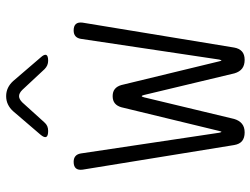

<svg xmlns="http://www.w3.org/2000/svg" viewBox="-118 -708 835 640"><g transform="rotate(-90 300.0 -387.5)"><path d="M179 10Q161 10 150.5 1.5Q140 -7 137 -25L55 -530Q53 -545 59.5 -552.5Q66 -560 81 -560Q93 -560 100 -554Q107 -548 109 -536L178 -75Q180 -67 181 -67Q182 -67 184 -75L263 -401Q267 -415 276 -422.5Q285 -430 300 -430Q315 -430 324 -422.5Q333 -415 337 -401L416 -75Q418 -67 419 -67Q420 -67 422 -75L491 -536Q493 -548 500 -554Q507 -560 519 -560Q534 -560 540.5 -552.5Q547 -545 545 -530L462 -25Q459 -8 449 1Q439 10 421 10Q403 10 392 1.5Q381 -7 376 -24L304 -325Q302 -333 300 -333Q298 -333 296 -325L224 -25Q219 -8 208 1Q197 10 179 10ZM184 -645Q167 -645 164 -651.5Q161 -658 172 -671L250 -762Q260 -773 272.5 -779Q285 -785 300 -785Q315 -785 327.5 -779Q340 -773 350 -762L429 -670Q440 -658 437.5 -651.5Q435 -645 418 -645Q410 -645 403 -648Q396 -651 390 -657L321 -731Q310 -742 300 -742Q290 -742 279 -731L213 -658Q207 -651 200 -648Q193 -645 184 -645Z"/></g></svg>

Font: Maple Mono NL Thin
Style: Regular
Weight: 250
Monospace: yes
Designer: subframe7536
Version: Version 7.000